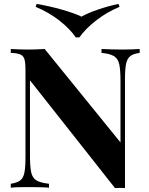

<svg xmlns="http://www.w3.org/2000/svg" viewBox="-20 -958 762 980"><path d="M693 -708V-688Q661 -684 645 -671.5Q629 -659 623.5 -632Q618 -605 618 -556V2Q606 1 593.5 1Q581 1 567 2L133 -548V-164Q133 -109 139 -79.5Q145 -50 165.5 -37.5Q186 -25 230 -20V0Q211 -2 180 -2.5Q149 -3 122 -3Q99 -3 75 -2.5Q51 -2 35 0V-20Q67 -25 83 -37Q99 -49 104.5 -76.5Q110 -104 110 -152V-602Q110 -639 104.5 -656.5Q99 -674 82.5 -680.5Q66 -687 35 -688V-708Q51 -707 75 -706Q99 -705 122 -705Q146 -705 168 -706Q190 -707 208 -708L595 -231V-544Q595 -599 589 -628.5Q583 -658 562.5 -671Q542 -684 498 -688V-708Q517 -707 548 -706Q579 -705 606 -705Q630 -705 653.5 -706Q677 -707 693 -708ZM585 -938 590 -923Q525 -896 470.5 -853.5Q416 -811 385 -767H367Q337 -811 282.5 -853.5Q228 -896 162 -923L167 -938Q232 -927 295.5 -909Q359 -891 396 -873Q427 -891 479.5 -909Q532 -927 585 -938Z"/></svg>

Font: Playfair Display
Style: Bold
Weight: 700
Designer: Claus Eggers Sørensen
Foundry: Claus Eggers Sørensen
Version: Version 1.203